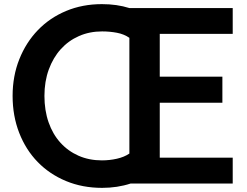

<svg xmlns="http://www.w3.org/2000/svg" viewBox="-20 -836 1195 929"><path d="M474 73Q379 73 299.5 40Q220 7 162.5 -52Q105 -111 73 -193Q41 -275 41 -372Q41 -468 73.5 -549.5Q106 -631 163.5 -690.5Q221 -750 300 -783Q379 -816 473 -816Q546 -816 606 -797H1106V-672H753V-465H1056V-339H753V-73H1106V52H612Q548 73 474 73ZM473 -60Q510 -60 545.5 -68Q581 -76 606 -93V-653Q580 -671 545.5 -677.5Q511 -684 474 -684Q413 -684 362 -661.5Q311 -639 274 -598Q237 -557 216 -499.5Q195 -442 195 -372Q195 -302 215 -244.5Q235 -187 272 -146Q309 -105 360 -82.5Q411 -60 473 -60Z"/></svg>

Font: LINE Seed JP_TTF Bold
Style: Regular
Weight: 700
Designer: LINE & Fontrix & Fontworks
Version: Version 1.009